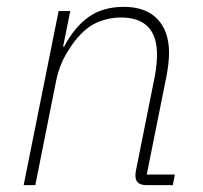

<svg xmlns="http://www.w3.org/2000/svg" viewBox="-20 -540 592 560"><path d="M83 0H49L151 -508H185L164 -404H167Q197 -461 238.5 -490.5Q280 -520 341 -520Q405 -520 439 -484.5Q473 -449 473 -386Q473 -371 471 -353.5Q469 -336 466 -320L408 -31H490L484 0H407Q392 0 383.5 -6.5Q375 -13 375 -28Q375 -33 375.5 -37Q376 -41 377 -45L432 -320Q435 -336 436.5 -353Q438 -370 438 -380Q438 -435 411.5 -462Q385 -489 332 -489Q300 -489 268 -476.5Q236 -464 208 -432Q190 -412 171.5 -380Q153 -348 144 -306Z"/></svg>

Font: IBM Plex Sans ExtraLight
Style: Italic
Weight: 250
Italic angle: -11.31°
Designer: Mike Abbink, Paul van der Laan, Pieter van Rosmalen
Foundry: Bold Monday
Version: Version 3.201